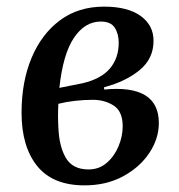

<svg xmlns="http://www.w3.org/2000/svg" viewBox="-20 -545 539 579"><path d="M235 14Q139 14 92 -44.5Q45 -103 45 -205Q45 -298 75 -370Q105 -442 160.5 -483.5Q216 -525 294 -525Q365 -525 404 -497Q443 -469 443 -422Q443 -368 401 -333.5Q359 -299 294 -282V-275Q459 -291 459 -174Q459 -127 430.5 -84Q402 -41 351.5 -13.5Q301 14 235 14ZM159 -280 229 -294Q285 -307 311.5 -338.5Q338 -370 338 -416Q338 -443 326 -461.5Q314 -480 284 -480Q236 -480 203 -431Q170 -382 159 -280ZM247 -34Q279 -34 302 -54Q325 -74 337.5 -104Q350 -134 350 -164Q350 -209 323 -226.5Q296 -244 260 -244Q234 -244 207 -241Q180 -238 156 -232Q154 -195 156 -162Q158 -104 178.5 -69Q199 -34 247 -34Z"/></svg>

Font: Literata 36pt Medium
Style: Italic
Weight: 500
Italic angle: -2°
Designer: Latin by Veronika Burian and Jose Scaglione. Greek by Irene Vlachou. Cyrillic by Vera Evstafieva
Foundry: TypeTogether
Version: Version 3.002